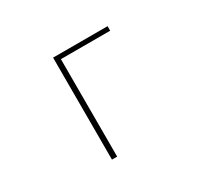

<svg xmlns="http://www.w3.org/2000/svg" viewBox="-142 -955 1284 1183"><g transform="rotate(-30 500.0 -363.0)"><path d="M345.7 0V-725.6H733.4V-693.4H382.8V0Z"/></g></svg>

Font: GenEi Gothic M ExtraLight
Style: Regular
Weight: 200
Designer: o_tamon (Modified); [Source Han Sans]
Ryoko NISHIZUKA  (kana & ideographs); Paul D. Hunt (Latin, Greek & Cyrillic); Wenl
Version: Version 1.1a;Original Version 1.004